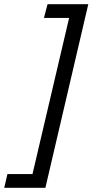

<svg xmlns="http://www.w3.org/2000/svg" viewBox="-22 -768 438 909"><path d="M192.9 121.1H-2L13.2 56.2H131.8L305.2 -683.1H186L203.1 -748H396Z"/></svg>

Font: TitilliumWeb-Italic
Style: Italic
Weight: 400
Italic angle: -13°
Version: Version 1.001;PS 57.000;hotconv 1.0.70;makeotf.lib2.5.55311